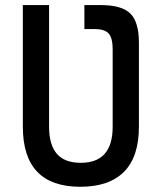

<svg xmlns="http://www.w3.org/2000/svg" viewBox="-20 -713 626 743"><path d="M306.6 -693.4H369.1Q451.2 -693.4 484.4 -660.6Q517.6 -627.9 517.6 -546.9V-222.7Q517.6 -106.4 460 -48.3Q402.3 9.8 291 9.8Q68.4 9.8 68.4 -222.7V-693.4H169.9V-222.7Q169.9 -153.3 199.7 -118.2Q229.5 -83 293 -83Q416 -83 416 -222.7V-522.5Q416 -565.9 400.4 -583.3Q384.8 -600.6 345.7 -600.6H306.6Z"/></svg>

Font: Cascadia Mono
Style: Regular
Weight: 400
Monospace: yes
Designer: Aaron Bell
Foundry: Saja Typeworks
Version: Version 2404.023